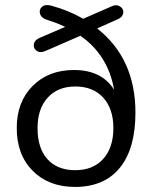

<svg xmlns="http://www.w3.org/2000/svg" viewBox="-20 -728 600 757"><path d="M276 9Q172 9 109 -54.5Q46 -118 46 -223Q46 -326 108.5 -389Q171 -452 272 -452Q381 -452 430 -374Q406 -511 297 -587L159 -527Q139 -518 125 -527.5Q111 -537 113.5 -553.5Q116 -570 137 -579L237 -622Q209 -636 165 -650Q143 -657 138 -673.5Q133 -690 145.5 -701Q158 -712 181 -706Q251 -687 308 -654L420 -703Q439 -712 453.5 -702.5Q468 -693 466 -677Q464 -661 444 -652L363 -616Q514 -497 514 -284Q514 -142 452.5 -66.5Q391 9 276 9ZM277 -57Q347 -57 387 -101.5Q427 -146 427 -223Q427 -299 387 -343Q347 -387 277 -387Q208 -387 168 -343Q128 -299 128 -223Q128 -144 167 -100.5Q206 -57 277 -57Z"/></svg>

Font: Nunito
Style: Regular
Weight: 400
Designer: Vernon Adams
Foundry: Vernon Adams
Version: Version 3.602